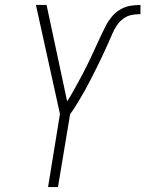

<svg xmlns="http://www.w3.org/2000/svg" viewBox="-20 -755 587 775"><path d="M174 0 222 -295 125 -735H168L251 -346Q263 -364 273.5 -383Q284 -402 294.5 -421Q305 -440 315 -459Q325 -478 334.5 -497.5Q344 -517 353 -536.5Q362 -556 371 -575.5Q380 -595 389 -614.5Q398 -634 408 -653Q418 -672 432.5 -689Q447 -706 466 -717Q485 -728 505.5 -731.5Q526 -735 547 -735V-698Q529 -698 511 -694.5Q493 -691 478 -680Q463 -669 452.5 -653.5Q442 -638 434.5 -621Q427 -604 419.5 -587Q412 -570 404.5 -553.5Q397 -537 389 -520.5Q381 -504 373 -487.5Q365 -471 356.5 -454.5Q348 -438 339.5 -421.5Q331 -405 322 -389Q313 -373 303.5 -357Q294 -341 284 -325Q274 -309 263 -294L214 0Z"/></svg>

Font: Iosevka SS04 XLt Obl
Style: Regular
Weight: 200
Italic angle: -9°
Monospace: yes
Designer: Belleve Invis
Foundry: Belleve Invis
Version: Version 19.0.0; ttfautohint (v1.8.4)